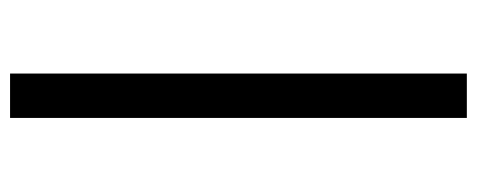

<svg xmlns="http://www.w3.org/2000/svg" viewBox="-296 -448 925 372"><g transform="rotate(-90 166.0 -262.5)"><path d="M123 180V-705H209V180Z"/></g></svg>

Font: Nunito Sans 7pt SemiExpanded
Style: Regular
Weight: 400
Width: 6
Designer: Vernon Adams
Foundry: Vernon Adams
Version: Version 3.101;gftools[0.9.27]